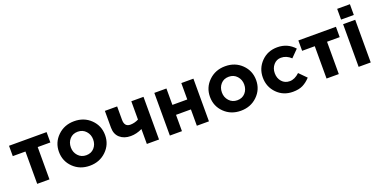

<svg xmlns="http://www.w3.org/2000/svg" viewBox="-19 -1492 4475 2266"><g transform="rotate(-20 2219.0 -359.0)"><path d="M487 -536V-406H328V0H174V-406H15V-536Z M544 -267Q544 -384 627.5 -465Q711 -546 835 -546Q959 -546 1041.5 -465.5Q1124 -385 1124 -267Q1124 -150 1040.5 -69Q957 12 833 12Q709 12 626.5 -68.5Q544 -149 544 -267ZM835 -119Q898 -119 936 -161.5Q974 -204 974 -267Q974 -328 934.5 -371.5Q895 -415 833 -415Q770 -415 732 -372.5Q694 -330 694 -267Q694 -206 733.5 -162.5Q773 -119 835 -119Z M1373 -536V-368Q1373 -280 1447 -280Q1499 -280 1551 -306V-536H1704V0H1551V-187Q1479 -152 1406 -152Q1323 -152 1271 -197.5Q1219 -243 1219 -325V-536Z M2331 -536V0H2179V-205H1992V0H1840V-536H1992V-330H2179V-536Z M2441 -267Q2441 -384 2524.5 -465Q2608 -546 2732 -546Q2856 -546 2938.5 -465.5Q3021 -385 3021 -267Q3021 -150 2937.5 -69Q2854 12 2730 12Q2606 12 2523.5 -68.5Q2441 -149 2441 -267ZM2732 -119Q2795 -119 2833 -161.5Q2871 -204 2871 -267Q2871 -328 2831.5 -371.5Q2792 -415 2730 -415Q2667 -415 2629 -372.5Q2591 -330 2591 -267Q2591 -206 2630.5 -162.5Q2670 -119 2732 -119Z M3384 12Q3264 12 3184.5 -69Q3105 -150 3105 -267Q3105 -383 3185 -464.5Q3265 -546 3386 -546Q3515 -546 3599 -452L3510 -362Q3454 -415 3385 -415Q3329 -415 3292 -372Q3255 -329 3255 -267Q3255 -204 3292.5 -161.5Q3330 -119 3391 -119Q3454 -119 3514 -176L3603 -86Q3559 -38 3509 -13Q3459 12 3384 12Z M4121 -536V-406H3962V0H3808V-406H3649V-536Z M4207 -595V-730H4367V-595ZM4211 0V-536H4363V0Z"/></g></svg>

Font: Quicksand
Style: Bold
Weight: 700
Version: Version 3.000